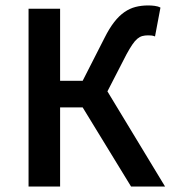

<svg xmlns="http://www.w3.org/2000/svg" viewBox="-20 -686 640 706"><path d="M85 0V-654H201V-389H284L364 -546Q382 -582 400 -605Q418 -628 437.5 -641.5Q457 -655 478.5 -660.5Q500 -666 525 -666Q536 -666 548.5 -664.5Q561 -663 570 -658L550 -552Q543 -555 536 -555.5Q529 -556 524 -556Q513 -556 503.5 -553.5Q494 -551 485 -543.5Q476 -536 466.5 -522Q457 -508 445 -486L375 -350L587 0H462L284 -291H201V0Z"/></svg>

Font: Source Code Pro Semibold
Style: Regular
Weight: 600
Monospace: yes
Designer: Paul D. Hunt, Teo Tuominen
Foundry: Adobe Systems Incorporated
Version: Version 2.030;PS 1.000;hotconv 16.6.51;makeotf.lib2.5.65220